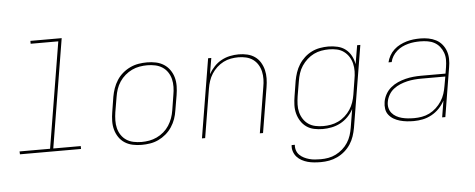

<svg xmlns="http://www.w3.org/2000/svg" viewBox="-58 -886 3115 1259"><g transform="rotate(-5 1500.0 -256.0)"><path d="M447 0H45L44 -19H245L360 -716H178V-735H384L266 -19H447Z M846 8Q816 8 787.5 2Q759 -4 735.5 -19Q712 -34 696.5 -57Q681 -80 673.5 -107Q666 -134 666.5 -164Q667 -194 672 -223L688 -323Q693 -351 702.5 -378Q712 -405 728 -430Q744 -455 767 -474.5Q790 -494 817 -506.5Q844 -519 872 -523.5Q900 -528 927 -528Q957 -528 985.5 -522Q1014 -516 1037.5 -501Q1061 -486 1077 -463Q1093 -440 1100.5 -413Q1108 -386 1107.5 -356Q1107 -326 1102 -297L1085 -197Q1081 -169 1071.5 -142Q1062 -115 1045.5 -90Q1029 -65 1006 -45.5Q983 -26 956.5 -13.5Q930 -1 901.5 3.5Q873 8 846 8ZM847 -11Q872 -11 897.5 -15.5Q923 -20 947.5 -31.5Q972 -43 993 -61Q1014 -79 1028.5 -101.5Q1043 -124 1052 -149Q1061 -174 1065 -200L1081 -300Q1086 -326 1086.5 -353Q1087 -380 1081 -404.5Q1075 -429 1061 -450Q1047 -471 1026 -484.5Q1005 -498 979.5 -503.5Q954 -509 927 -509Q902 -509 876 -504.5Q850 -500 826 -488.5Q802 -477 781 -459Q760 -441 745 -418.5Q730 -396 721.5 -371Q713 -346 709 -320L692 -220Q688 -194 687.5 -167Q687 -140 693 -115.5Q699 -91 713 -70Q727 -49 747.5 -35.5Q768 -22 794 -16.5Q820 -11 847 -11Z M1243 0 1329 -520H1350L1332 -415Q1347 -441 1368.5 -464Q1390 -487 1417 -501.5Q1444 -516 1473 -522Q1502 -528 1531 -528Q1560 -528 1587.5 -521.5Q1615 -515 1637 -499.5Q1659 -484 1673 -460.5Q1687 -437 1693.5 -410.5Q1700 -384 1699.5 -355Q1699 -326 1694 -297L1645 0H1624L1673 -300Q1678 -326 1678.5 -352Q1679 -378 1673.5 -402.5Q1668 -427 1655 -448Q1642 -469 1622.5 -483Q1603 -497 1578 -503Q1553 -509 1527 -509Q1503 -509 1477.5 -504.5Q1452 -500 1428.5 -488Q1405 -476 1385 -457.5Q1365 -439 1351 -417Q1337 -395 1329 -370.5Q1321 -346 1317 -321L1264 0Z M2007 223Q1985 223 1962.5 221Q1940 219 1920 213.5Q1900 208 1881.5 198Q1863 188 1849.5 173Q1836 158 1829 137.5Q1822 117 1825 95H1846Q1844 114 1850 132Q1856 150 1869 162.5Q1882 175 1898 183Q1914 191 1932 196Q1950 201 1969.5 202.5Q1989 204 2008 204Q2033 204 2058 199.5Q2083 195 2107 183Q2131 171 2151.5 153Q2172 135 2186.5 112.5Q2201 90 2209 65Q2217 40 2221 15L2241 -106Q2227 -79 2204.5 -56Q2182 -33 2154.5 -18.5Q2127 -4 2097 2Q2067 8 2038 8Q2009 8 1981 2Q1953 -4 1931 -19.5Q1909 -35 1894 -58.5Q1879 -82 1872 -109Q1865 -136 1866 -165Q1867 -194 1872 -223L1888 -323Q1893 -350 1902 -377Q1911 -404 1926.5 -428.5Q1942 -453 1964 -473Q1986 -493 2011.5 -505.5Q2037 -518 2065 -523Q2093 -528 2120 -528Q2151 -528 2181 -521Q2211 -514 2233.5 -496.5Q2256 -479 2270 -453Q2284 -427 2289 -397L2310 -520H2331L2242 18Q2237 46 2228 73Q2219 100 2203 124.5Q2187 149 2164.5 168.5Q2142 188 2115.5 200.5Q2089 213 2061.5 218Q2034 223 2007 223ZM2043 -11Q2068 -11 2093 -15.5Q2118 -20 2142 -31.5Q2166 -43 2186.5 -61.5Q2207 -80 2221.5 -102Q2236 -124 2244.5 -149Q2253 -174 2257 -199L2273 -299Q2278 -325 2278.5 -351.5Q2279 -378 2273 -402.5Q2267 -427 2253.5 -448Q2240 -469 2220 -483.5Q2200 -498 2175 -503.5Q2150 -509 2123 -509Q2098 -509 2072.5 -504.5Q2047 -500 2023.5 -488.5Q2000 -477 1979.5 -458.5Q1959 -440 1944 -417.5Q1929 -395 1921 -370Q1913 -345 1909 -320L1892 -220Q1888 -194 1887 -167.5Q1886 -141 1892 -116.5Q1898 -92 1911.5 -71Q1925 -50 1945 -36Q1965 -22 1990.5 -16.5Q2016 -11 2043 -11Z M2637 8Q2613 8 2590.5 5.5Q2568 3 2546.5 -3Q2525 -9 2506 -20Q2487 -31 2473.5 -48Q2460 -65 2456.5 -87.5Q2453 -110 2457 -134Q2461 -159 2474.5 -183.5Q2488 -208 2509.5 -226Q2531 -244 2556 -255Q2581 -266 2607 -272.5Q2633 -279 2659 -281.5Q2685 -284 2711 -284H2871L2878 -326Q2882 -350 2882 -374.5Q2882 -399 2874 -421Q2866 -443 2851.5 -461Q2837 -479 2817 -490Q2797 -501 2773 -505Q2749 -509 2724 -509Q2704 -509 2684 -507Q2664 -505 2643.5 -499.5Q2623 -494 2604.5 -485Q2586 -476 2569.5 -461.5Q2553 -447 2541.5 -428.5Q2530 -410 2526 -390H2505Q2510 -412 2522 -433.5Q2534 -455 2552 -471.5Q2570 -488 2591.5 -499Q2613 -510 2635.5 -516.5Q2658 -523 2680.5 -525.5Q2703 -528 2726 -528Q2753 -528 2779.5 -523Q2806 -518 2829 -506Q2852 -494 2868.5 -474Q2885 -454 2893.5 -429.5Q2902 -405 2902.5 -377.5Q2903 -350 2898 -323L2845 0H2824L2842 -109Q2827 -81 2805 -58Q2783 -35 2754.5 -19.5Q2726 -4 2696 2Q2666 8 2637 8ZM2641 -11Q2666 -11 2692 -15.5Q2718 -20 2742 -32Q2766 -44 2786.5 -63Q2807 -82 2822 -105Q2837 -128 2845 -153Q2853 -178 2857 -203L2868 -265H2711Q2688 -265 2664 -263Q2640 -261 2616.5 -255.5Q2593 -250 2570 -240.5Q2547 -231 2527 -215.5Q2507 -200 2494.5 -178Q2482 -156 2478 -133Q2474 -112 2478.5 -92.5Q2483 -73 2495 -58.5Q2507 -44 2524 -34.5Q2541 -25 2560 -20Q2579 -15 2599.5 -13Q2620 -11 2641 -11Z"/></g></svg>

Font: Iosevka Thin Extended Oblique
Style: Regular
Weight: 100
Width: 7
Italic angle: -9°
Monospace: yes
Designer: Belleve Invis
Foundry: Belleve Invis
Version: Version 32.5.0; ttfautohint (v1.8.4)